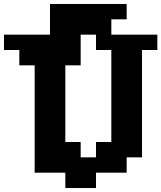

<svg xmlns="http://www.w3.org/2000/svg" viewBox="-97 -867 810 964"><path d="M77 0V-539H0V-616H-77V-693H154V-847H539V-770H462V-693H693V-616H616V-77H539V0H385V77H231V0ZM385 -77V-154H462V-616H385V-693H308V-539H231V-154H308V-77Z"/></svg>

Font: Coral Pixels
Style: Regular
Weight: 400
Designer: Tanukizamurai
Foundry: TanukiFont
Version: Version 1.000; ttfautohint (v1.8.4.7-5d5b)